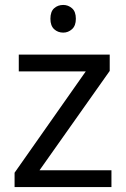

<svg xmlns="http://www.w3.org/2000/svg" viewBox="-20 -757 510 777"><path d="M431 0H39V-58L327 -468H56V-536H424V-470L140 -68H431ZM236 -737Q256 -737 271.5 -723.5Q287 -710 287 -681Q287 -653 271.5 -639Q256 -625 236 -625Q214 -625 199 -639Q184 -653 184 -681Q184 -710 199 -723.5Q214 -737 236 -737Z"/></svg>

Font: Noto Sans Sogdian
Style: Regular
Weight: 400
Designer: Monotype Design Team
Foundry: Monotype Imaging Inc.
Version: Version 2.002; ttfautohint (v1.8.4.7-5d5b)